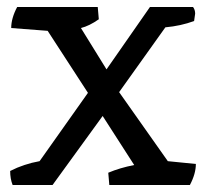

<svg xmlns="http://www.w3.org/2000/svg" viewBox="-20 -528 588 548"><path d="M363 -57 273 -197 130 0H16Q9 -18 9 -40Q48 -60 93 -68L231 -263L116 -440L12 -448Q12 -476 29 -508H259L262 -473Q235 -454 211 -448L284 -330L408 -508H531Q537 -500 537 -489L534 -468Q496 -454 452 -450L320 -265L459 -68L539 -60Q539 -32 522 0H292L289 -35Q322 -49 363 -57Z"/></svg>

Font: Inika
Style: Regular
Weight: 400
Designer: Constanza Artigas Preller
Foundry: Constanza Artigas Preller
Version: Version 1.001